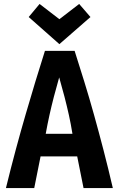

<svg xmlns="http://www.w3.org/2000/svg" viewBox="-20 -950 600 970"><path d="M10 0Q35 -102 60 -195Q85 -288 110 -373.5Q135 -459 159 -538.5Q183 -618 207 -693H357Q381 -618 406 -537Q431 -456 455 -370Q479 -284 503 -191.5Q527 -99 550 0H402L370 -160H185L153 0ZM211 -274H346Q338 -324 328 -369Q318 -414 306 -460.5Q294 -507 279 -559Q264 -507 252 -460.5Q240 -414 230 -369Q220 -324 211 -274ZM280 -727 125 -864 180 -930 280 -853 380 -930 437 -864Z"/></svg>

Font: Ubuntu Sans Mono
Style: Bold
Weight: 700
Monospace: yes
Designer: Dalton Maag Ltd
Foundry: Dalton Maag Ltd
Version: Version 1.006